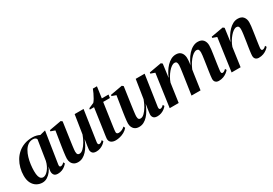

<svg xmlns="http://www.w3.org/2000/svg" viewBox="26 -1460 3233 2275"><g transform="rotate(-30 1642.0 -322.0)"><path d="M434.5 -83Q431.5 -63 436.5 -55.8Q441.5 -48.5 452 -48.5Q462 -48.5 474 -54.8Q486 -61 498 -75.5L509 -54.5Q498 -40 479 -24.5Q460 -9 434.8 1Q409.5 11 378 11Q339.5 11 324.5 -12.2Q309.5 -35.5 314 -68L322.5 -120.5Q312 -88.5 289 -58.2Q266 -28 235 -8.5Q204 11 168 11Q127 11 91.8 -9Q56.5 -29 35 -69.2Q13.5 -109.5 13.5 -170.5Q13.5 -224 26.8 -274.5Q40 -325 65.5 -368.5Q91 -412 128.8 -444.8Q166.5 -477.5 216.2 -496Q266 -514.5 326.5 -514.5Q356.5 -514.5 380.8 -508.2Q405 -502 426 -491.5L501 -510.5ZM371.5 -464.5Q368.5 -475 356.2 -483.5Q344 -492 323.5 -492Q284.5 -492 255.2 -471.2Q226 -450.5 205.2 -415.2Q184.5 -380 171.8 -336.2Q159 -292.5 153 -246.2Q147 -200 147 -158Q147 -112.5 154.8 -86.8Q162.5 -61 175.8 -50.5Q189 -40 205.5 -40Q223.5 -40 241.8 -51.5Q260 -63 277.2 -83.8Q294.5 -104.5 308 -132.5Q321.5 -160.5 329 -193.5Z M654.5 12Q621.5 12 600 -1.8Q578.5 -15.5 567.8 -38.5Q557 -61.5 557 -90.5Q557 -103.5 559.5 -127Q562 -150.5 565.5 -177.2Q569 -204 572.8 -227.8Q576.5 -251.5 578.5 -265.5L607.5 -449L550.5 -469.5L553 -484.5L717 -514L735.5 -499L704 -279Q701.5 -261 698 -236.2Q694.5 -211.5 691.2 -186.8Q688 -162 686 -142.5Q684 -123 684 -115Q684 -99.5 687 -88.8Q690 -78 697.5 -72.2Q705 -66.5 718.5 -66.5Q743.5 -66.5 770 -91.8Q796.5 -117 820.5 -158Q844.5 -199 861.5 -246.5L901.5 -502.5H1023.5L961 -82Q959 -66 963.8 -57.2Q968.5 -48.5 978 -48.5Q988 -48.5 1000.5 -55.2Q1013 -62 1024.5 -75.5L1035.5 -54.5Q1022.5 -37 1002.2 -22Q982 -7 957.2 2Q932.5 11 905 11Q867.5 11 852.2 -6.8Q837 -24.5 837 -49Q837 -54.5 838.8 -69.5Q840.5 -84.5 843.5 -104.5Q846.5 -124.5 849.8 -145.2Q853 -166 855.5 -182.5H854Q839 -144 819 -109Q799 -74 774 -46.8Q749 -19.5 719.2 -3.8Q689.5 12 654.5 12Z M1226.5 -181Q1222.5 -154 1219.8 -133.2Q1217 -112.5 1215.5 -98.2Q1214 -84 1214 -74.5Q1214 -60 1223.2 -54.2Q1232.5 -48.5 1245 -48.5Q1265.5 -48.5 1288 -58.2Q1310.5 -68 1328.5 -85.5L1338.5 -62.5Q1317.5 -37 1288.2 -20.5Q1259 -4 1228 3.5Q1197 11 1170 11Q1129.5 11 1106.2 -8Q1083 -27 1085.5 -63Q1086 -69.5 1087.5 -81.5Q1089 -93.5 1091.2 -109.8Q1093.5 -126 1096.8 -147Q1100 -168 1103.5 -193L1141.5 -458.5H1084L1087 -475.5L1158.5 -506.5Q1172.5 -521 1188 -548Q1203.5 -575 1217.5 -604.5Q1231.5 -634 1239.5 -656H1295L1273.5 -502.5H1365L1358.5 -458.5H1266.5Z M1490 12Q1457 12 1435.5 -1.8Q1414 -15.5 1403.2 -38.5Q1392.5 -61.5 1392.5 -90.5Q1392.5 -103.5 1395 -127Q1397.5 -150.5 1401 -177.2Q1404.5 -204 1408.2 -227.8Q1412 -251.5 1414 -265.5L1443 -449L1386 -469.5L1388.5 -484.5L1552.5 -514L1571 -499L1539.5 -279Q1537 -261 1533.5 -236.2Q1530 -211.5 1526.8 -186.8Q1523.5 -162 1521.5 -142.5Q1519.5 -123 1519.5 -115Q1519.5 -99.5 1522.5 -88.8Q1525.5 -78 1533 -72.2Q1540.5 -66.5 1554 -66.5Q1579 -66.5 1605.5 -91.8Q1632 -117 1656 -158Q1680 -199 1697 -246.5L1737 -502.5H1859L1796.5 -82Q1794.5 -66 1799.2 -57.2Q1804 -48.5 1813.5 -48.5Q1823.5 -48.5 1836 -55.2Q1848.5 -62 1860 -75.5L1871 -54.5Q1858 -37 1837.8 -22Q1817.5 -7 1792.8 2Q1768 11 1740.5 11Q1703 11 1687.8 -6.8Q1672.5 -24.5 1672.5 -49Q1672.5 -54.5 1674.2 -69.5Q1676 -84.5 1679 -104.5Q1682 -124.5 1685.2 -145.2Q1688.5 -166 1691 -182.5H1689.5Q1674.5 -144 1654.5 -109Q1634.5 -74 1609.5 -46.8Q1584.5 -19.5 1554.8 -3.8Q1525 12 1490 12Z M2105 -499 2080.5 -316.5Q2095 -353.5 2116.5 -388.8Q2138 -424 2165.2 -452.8Q2192.5 -481.5 2224.2 -498.5Q2256 -515.5 2291.5 -515.5Q2328.5 -515.5 2350.8 -498.2Q2373 -481 2382.2 -450.5Q2391.5 -420 2387.5 -379.5Q2387 -371.5 2385.2 -356.8Q2383.5 -342 2380.8 -324.2Q2378 -306.5 2375 -289L2362 -268.5Q2380.5 -325 2405.5 -370.5Q2430.5 -416 2460.5 -448.5Q2490.5 -481 2523.5 -498.2Q2556.5 -515.5 2591 -515.5Q2641.5 -515.5 2665.8 -485.8Q2690 -456 2690 -411Q2690 -387.5 2686.8 -359.8Q2683.5 -332 2678.8 -301Q2674 -270 2669.5 -238Q2665 -209 2660.5 -177.5Q2656 -146 2652.5 -119.5Q2649 -93 2647.5 -77.5Q2647.5 -61 2652.2 -55Q2657 -49 2665 -49Q2674.5 -49 2686.2 -55Q2698 -61 2712 -75.5L2722.5 -55.5Q2710.5 -40.5 2690.5 -25.2Q2670.5 -10 2642.8 0.8Q2615 11.5 2579 11.5Q2564.5 11.5 2550.8 5.8Q2537 0 2528.5 -13Q2520 -26 2520 -47.5Q2520 -60 2523.8 -89.5Q2527.5 -119 2533 -155.5Q2538.5 -192 2543.5 -224.5Q2548.5 -259 2553.2 -290.5Q2558 -322 2561 -347Q2564 -372 2564 -386Q2564 -411.5 2556.8 -424.2Q2549.5 -437 2528 -437Q2508.5 -437 2485 -420.5Q2461.5 -404 2437.2 -374.5Q2413 -345 2392 -305.5Q2371 -266 2357 -219.5L2378 -301.5Q2375.5 -285.5 2373.8 -273Q2372 -260.5 2370 -248Q2368 -235.5 2365.5 -219.5L2334 0H2210.5L2243.5 -224.5Q2248.5 -259 2253.2 -291Q2258 -323 2261 -348Q2264 -373 2264 -386Q2264 -411.5 2256.8 -424.2Q2249.5 -437 2228 -437Q2209 -437 2186.5 -421.5Q2164 -406 2142 -380Q2120 -354 2101.2 -322Q2082.5 -290 2071.5 -256.5L2035 0H1912L1975 -449L1917.5 -469.5L1919.5 -484.5L2086.5 -514Z M2927 -316.5Q2941.5 -353.5 2963.2 -388.8Q2985 -424 3012.2 -452.8Q3039.5 -481.5 3071 -498.5Q3102.5 -515.5 3137.5 -515.5Q3188.5 -515.5 3213 -485.8Q3237.5 -456 3237.5 -411Q3237.5 -387.5 3234.2 -359.8Q3231 -332 3226.2 -301Q3221.5 -270 3217 -238Q3212.5 -209 3207.8 -177.5Q3203 -146 3199.5 -119.5Q3196 -93 3194.5 -77.5Q3194.5 -61 3199.5 -55Q3204.5 -49 3213 -49Q3222 -49 3234 -55Q3246 -61 3259.5 -75.5L3270 -55.5Q3258 -40.5 3238.2 -25.2Q3218.5 -10 3190.5 0.8Q3162.5 11.5 3126 11.5Q3112 11.5 3098.5 5.8Q3085 0 3076.5 -13Q3068 -26 3068 -47.5Q3068 -57 3070 -76.2Q3072 -95.5 3075.5 -120.8Q3079 -146 3083.2 -173Q3087.5 -200 3091.5 -224.5Q3095 -250.5 3098.8 -274.8Q3102.5 -299 3105.5 -320.2Q3108.5 -341.5 3110 -358.5Q3111.5 -375.5 3111.5 -386Q3111.5 -403 3108.2 -414.2Q3105 -425.5 3097.2 -431.2Q3089.5 -437 3075 -437Q3056 -437 3033.5 -421.5Q3011 -406 2988.8 -380Q2966.5 -354 2947.8 -322Q2929 -290 2918 -256.5L2882 0H2759L2822 -449L2764.5 -469.5L2766.5 -484.5L2933.5 -514L2952 -499Z"/></g></svg>

Font: Merriweather 144pt SemiBold
Style: Italic
Weight: 600
Italic angle: -7.8°
Version: Version 2.101